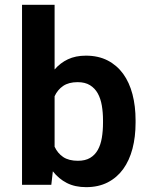

<svg xmlns="http://www.w3.org/2000/svg" viewBox="-20 -770 640 800"><path d="M544.9 -258.8Q544.9 -199.7 532 -150.4Q519 -101.1 493.2 -65.4Q467.3 -29.8 428.7 -10Q390.1 9.8 338.9 9.8Q292.5 9.8 258.5 -7.6Q224.6 -24.9 200.2 -56.2L193.8 0H71.8V-750H207.5V-480.5Q231 -507.8 262.9 -522.9Q294.9 -538.1 337.9 -538.1Q389.6 -538.1 428.5 -518.1Q467.3 -498 493.2 -462.4Q519 -426.8 532 -377.2Q544.9 -327.6 544.9 -269ZM409.2 -269Q409.2 -301.3 404.3 -330.1Q399.4 -358.9 387.5 -380.6Q375.5 -402.3 355 -415Q334.5 -427.7 303.7 -427.7Q266.6 -427.7 243.4 -412.1Q220.2 -396.5 207.5 -369.1V-158.7Q220.2 -131.3 243.4 -115.7Q266.6 -100.1 304.7 -100.1Q335.4 -100.1 355.5 -112.1Q375.5 -124 387.5 -145.3Q399.4 -166.5 404.3 -195.6Q409.2 -224.6 409.2 -258.8Z"/></svg>

Font: Roboto Mono
Style: Bold
Weight: 700
Designer: Google
Version: Version 2.000985; 2015; ttfautohint (v1.3)